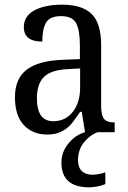

<svg xmlns="http://www.w3.org/2000/svg" viewBox="-20 -566 549 822"><path d="M314 119Q314 151 330.5 166.5Q347 182 375 182Q401 182 431 172V222Q418 228 398 232Q378 236 362 236Q243 236 243 130Q243 84 273.5 47.5Q304 11 344 0L330 -87H323Q299 -51 282.5 -32.5Q266 -14 241.5 -2Q217 10 182 10Q120 10 82 -30.5Q44 -71 44 -150Q44 -229 94 -267.5Q144 -306 248 -310L322 -313V-373Q322 -436 306 -466.5Q290 -497 241 -497Q194 -497 177.5 -469.5Q161 -442 161 -388Q82 -388 82 -450Q82 -497 127 -521.5Q172 -546 246 -546Q332 -546 372.5 -506Q413 -466 413 -373V-114Q413 -73 425 -57.5Q437 -42 468 -42H471V0H398Q365 12 339.5 43.5Q314 75 314 119ZM323 -273 268 -270Q197 -266 167.5 -236Q138 -206 138 -145Q138 -47 208 -47Q260 -47 291.5 -87Q323 -127 323 -191Z"/></svg>

Font: Noto Serif Narrow
Style: Regular
Weight: 400
Width: 4
Designer: Monotype Design Team
Foundry: Monotype Imaging Inc.
Version: Version 1.001